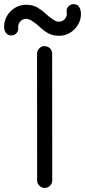

<svg xmlns="http://www.w3.org/2000/svg" viewBox="-121 -901 413 931"><path d="M203.1 -834.5Q203.1 -837.9 202.4 -840.6Q201.7 -843.3 201.7 -846.7Q201.7 -860.8 211.7 -870.8Q221.7 -880.9 235.8 -880.9Q254.4 -880.9 262.9 -866.9Q271.5 -853 271.5 -833Q271.5 -804.2 256.8 -780.3Q242.2 -756.3 218.3 -741.9Q194.3 -727.5 165.5 -727.5Q133.8 -727.5 111.8 -740.2Q89.8 -752.9 72.3 -769.8Q54.7 -786.6 35.6 -798.8Q19.5 -809.6 6.3 -809.6Q-10.3 -809.6 -21.5 -798.1Q-32.7 -786.6 -32.7 -770.5Q-32.7 -768.6 -32.5 -766.8Q-32.2 -765.1 -32.2 -763.2Q-32.2 -749 -42.2 -739Q-52.2 -729 -66.4 -729Q-83 -729 -92 -741.2Q-101.1 -753.4 -101.1 -771.5Q-101.1 -800.3 -86.7 -824.5Q-72.3 -848.6 -47.9 -863.3Q-23.4 -877.9 5.4 -877.9Q37.6 -877.9 59.8 -865Q82 -852.1 99.9 -835.2Q117.7 -818.4 136.7 -806.2Q144 -801.3 150.4 -798.6Q156.7 -795.9 164.6 -795.9Q180.7 -795.9 191.9 -807.1Q203.1 -818.4 203.1 -834.5ZM95.7 10.3Q80.6 10.3 69.8 -0.5Q59.1 -11.2 59.1 -26.4V-26.9L58.6 -640.1V-640.6Q58.6 -654.8 69.1 -666Q79.6 -677.2 92.8 -677.2Q110.8 -677.2 121.3 -666.7Q131.8 -656.2 131.8 -640.6V-640.1L132.3 -26.9V-26.4Q132.3 -11.2 121.6 -0.5Q110.8 10.3 95.7 10.3Z"/></svg>

Font: Manjari
Style: Regular
Weight: 400
Designer: Santhosh Thottingal <santhosh.thottingal@gmail.com>
Foundry: SMC
Version: Version 2.000